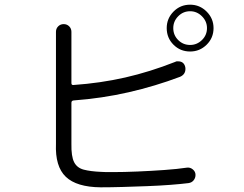

<svg xmlns="http://www.w3.org/2000/svg" viewBox="-20 -802 1040 820"><path d="M792 -582Q750 -582 721 -611Q692 -640 692 -682Q692 -723 721 -752.5Q750 -782 792 -782Q833 -782 862.5 -752.5Q892 -723 892 -682Q892 -640 862.5 -611Q833 -582 792 -582ZM792 -610Q821 -610 842.5 -631Q864 -652 864 -682Q864 -711 842.5 -732.5Q821 -754 792 -754Q762 -754 741 -732.5Q720 -711 720 -682Q720 -652 741 -631Q762 -610 792 -610ZM410 -2Q307 -3 261 -47Q215 -91 219 -188V-666Q219 -680 228.5 -689.5Q238 -699 252 -699Q266 -699 275.5 -689.5Q285 -680 285 -666V-447Q285 -438 294 -439Q409 -447 514.5 -471Q620 -495 729 -538Q732 -540 735 -540Q738 -540 741 -540Q763 -540 770 -520Q771 -517 771.5 -514Q772 -511 772 -508Q772 -484 749 -474Q643 -434 529.5 -408Q416 -382 294 -373Q285 -372 285 -363V-188Q284 -134 296.5 -109.5Q309 -85 337.5 -77.5Q366 -70 411 -68Q422 -67 434.5 -67Q447 -67 461 -67Q509 -67 567.5 -69.5Q626 -72 682 -76Q738 -80 778 -86Q792 -88 803.5 -78.5Q815 -69 815 -55Q815 -42 807 -32Q799 -22 785 -20Q753 -16 707 -12.5Q661 -9 608.5 -7Q556 -5 504.5 -3.5Q453 -2 410 -2Z"/></svg>

Font: Kiwi Maru Light
Style: Regular
Weight: 300
Designer: Hiroki-Chan
Version: Version 1.100